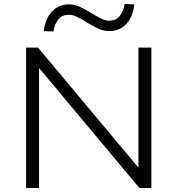

<svg xmlns="http://www.w3.org/2000/svg" viewBox="-20 -944 891 964"><path d="M111 0V-705H171L687 -88H675V-705H740V0H680L164 -617H176V0ZM248 -786 200 -788Q207 -850 241 -886Q275 -922 326 -922Q357 -922 385 -908Q413 -894 441 -877Q467 -861 488 -850.5Q509 -840 529 -840Q560 -840 579.5 -862Q599 -884 606 -924L654 -922Q648 -860 614.5 -824Q581 -788 529 -788Q499 -788 470 -802Q441 -816 412 -834Q388 -849 366.5 -859.5Q345 -870 325 -870Q294 -870 274.5 -848Q255 -826 248 -786Z"/></svg>

Font: Nunito Sans 10pt SemiExpanded Light
Style: Regular
Weight: 300
Width: 6
Designer: Vernon Adams
Foundry: Vernon Adams
Version: Version 3.101;gftools[0.9.27]